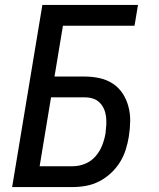

<svg xmlns="http://www.w3.org/2000/svg" viewBox="-20 -755 640 775"><path d="M29 0 151 -735H537L523 -651H234L200 -446H323Q353 -446 382.5 -439.5Q412 -433 436 -417Q460 -401 475.5 -377Q491 -353 498.5 -324.5Q506 -296 505.5 -265.5Q505 -235 500 -204Q496 -178 487.5 -151Q479 -124 464 -100Q449 -76 427.5 -56Q406 -36 380.5 -23Q355 -10 328 -5Q301 0 274 0ZM274 -84Q299 -84 323.5 -94Q348 -104 365.5 -124Q383 -144 392.5 -168.5Q402 -193 406 -217Q408 -234 409 -251Q410 -268 408 -284.5Q406 -301 399.5 -315.5Q393 -330 382 -341Q371 -352 355.5 -357Q340 -362 323 -362H186L140 -84Z"/></svg>

Font: Iosevka SS04 Medium Extended
Style: Italic
Weight: 500
Width: 7
Italic angle: -9°
Monospace: yes
Designer: Belleve Invis
Foundry: Belleve Invis
Version: Version 19.0.0; ttfautohint (v1.8.4)